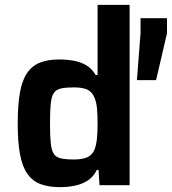

<svg xmlns="http://www.w3.org/2000/svg" viewBox="-20 -763 708 791"><path d="M227 8Q180 8 147 -4.5Q114 -17 93 -46.5Q72 -76 62.5 -127Q53 -178 53 -254Q53 -330 62 -381Q71 -432 91.5 -462Q112 -492 144.5 -505Q177 -518 224 -518Q257 -518 285.5 -512.5Q314 -507 336.5 -493.5Q359 -480 374 -454H382V-743H514V0H390L386 -63H379Q364 -33 339.5 -18Q315 -3 286 2.5Q257 8 227 8ZM284 -106Q321 -106 340.5 -115.5Q360 -125 369 -146Q377 -166 379.5 -193Q382 -220 382 -255Q382 -291 379.5 -317Q377 -343 369 -361Q360 -384 340.5 -393.5Q321 -403 284 -403Q251 -403 231 -398.5Q211 -394 201.5 -379.5Q192 -365 189 -335.5Q186 -306 186 -255Q186 -204 189 -174Q192 -144 201.5 -129.5Q211 -115 231 -110.5Q251 -106 284 -106ZM544 -433 559 -626V-688H668V-626L623 -433Z"/></svg>

Font: Saira Thin SemiBold
Style: Regular
Weight: 600
Version: Version 1.101